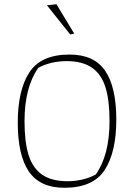

<svg xmlns="http://www.w3.org/2000/svg" viewBox="-20 -878 634 908"><path d="M202 -853 247 -858 331 -719 312 -715ZM64 -298Q64 -452 119 -536Q174 -620 309 -620Q425 -620 477.5 -543Q530 -466 530 -312Q530 -158 475 -74Q420 10 285 10Q169 10 116.5 -67Q64 -144 64 -298ZM433 -53Q498 -145 498 -305Q498 -403 479 -464.5Q460 -526 415.5 -557.5Q371 -589 294 -589Q258 -589 222.5 -580.5Q187 -572 161 -557Q96 -465 96 -305Q96 -207 115 -145.5Q134 -84 178.5 -52.5Q223 -21 300 -21Q336 -21 371.5 -29.5Q407 -38 433 -53Z"/></svg>

Font: Athiti ExtraLight
Style: Regular
Weight: 275
Designer: CadsonDemak Team
Foundry: CadsonDemak
Version: Version 1.033